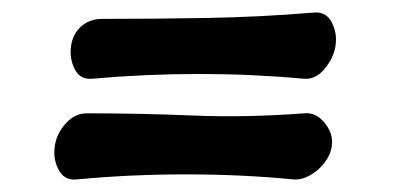

<svg xmlns="http://www.w3.org/2000/svg" viewBox="-20 -403 640 305"><path d="M513 -330Q510 -311 495.5 -293.5Q481 -276 462 -278Q297 -293 127 -278Q107 -276 98.5 -293.5Q90 -311 93 -330V-331Q96 -350 109.5 -361.5Q123 -373 142 -373Q226 -373 310 -374.5Q394 -376 478 -383Q498 -385 507 -367.5Q516 -350 513 -331ZM507 -170Q505 -157 495.5 -144.5Q486 -132 472.5 -124.5Q459 -117 446 -118Q364 -126 275.5 -126Q187 -126 102 -118Q82 -116 73 -133.5Q64 -151 67 -170V-171Q70 -191 84.5 -207Q99 -223 118 -223Q202 -223 286.5 -219.5Q371 -216 463 -223Q482 -225 496 -207.5Q510 -190 507 -171Z"/></svg>

Font: Winky Sans SemiBold
Style: Italic
Weight: 600
Italic angle: -8.97852°
Designer: Simon Atzbach
Foundry: typofactur
Version: Version 1.205